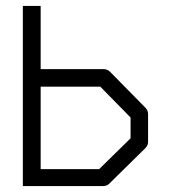

<svg xmlns="http://www.w3.org/2000/svg" viewBox="-20 -679 580 647"><path d="M57 -52V-659H117V-446H330Q342 -446 351 -437L470 -316Q479 -307 479 -295V-201Q479 -189 470 -180L347 -59Q340 -52 326 -52ZM117 -109H314L420 -213V-283L318 -387H117Z"/></svg>

Font: 3270 Nerd Font
Style: Regular
Weight: 400
Monospace: yes
Version: Version 3.0.1;Nerd Fonts 3.3.0